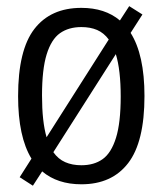

<svg xmlns="http://www.w3.org/2000/svg" viewBox="-20 -576 516 610"><path d="M439 -271Q439 -125 387.2 -57.8Q335.5 9.5 238.5 9.5Q162.5 9.5 114 -31.5L84.5 14L42.5 -13L80 -72Q37.5 -141.5 37.5 -270.5Q37.5 -417 89.2 -484Q141 -551 238.5 -551Q313.5 -551 361 -511L390.5 -556.5L432.5 -530L395 -471.5Q439 -402 439 -271ZM113.5 -272.5Q113.5 -189.5 128 -140L325.5 -450.5Q310 -471.5 288.5 -480.8Q267 -490 238.5 -490Q198 -490 170.5 -470.5Q143 -451 128.2 -403.2Q113.5 -355.5 113.5 -272.5ZM363.5 -269Q363.5 -353.5 348 -404L149.5 -92.5Q165 -70.5 187.2 -60.8Q209.5 -51 238.5 -51Q279 -51 306.2 -70.5Q333.5 -90 348.5 -138Q363.5 -186 363.5 -269Z"/></svg>

Font: Encode Sans Condensed
Style: Regular
Weight: 400
Width: 3
Designer: Multiple Designers
Foundry: Impallari Type
Version: Version 2.000